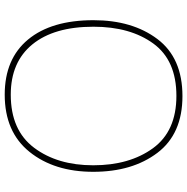

<svg xmlns="http://www.w3.org/2000/svg" viewBox="-10 -754 775 794"><g transform="rotate(-90 377.0 -357.5)"><path d="M690 -358Q690 -532 610 -628.5Q530 -725 382 -725Q228 -725 145.5 -622.5Q63 -520 63 -359Q63 -197 141.5 -93.5Q220 10 376 10Q534 10 612 -93.5Q690 -197 690 -358ZM90 -359Q90 -507 162.5 -603.5Q235 -700 382 -700Q517 -700 590 -610.5Q663 -521 663 -358Q663 -206 593.5 -110.5Q524 -15 377 -15Q231 -15 160.5 -112Q90 -209 90 -359Z"/></g></svg>

Font: Noto Sans UI Thin
Style: Regular
Weight: 250
Designer: Monotype Design Team
Foundry: Monotype Imaging Inc.
Version: Version 1.901